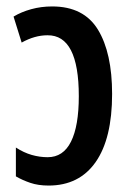

<svg xmlns="http://www.w3.org/2000/svg" viewBox="-20 -572 412 602"><path d="M143.6 -551.8Q242.7 -551.8 287.1 -479Q331.5 -406.2 331.5 -277.3Q331.5 -137.7 280 -64Q228.5 9.8 132.3 9.8Q99.6 9.8 74.7 1.2Q49.8 -7.3 29.8 -19V-109.4Q54.7 -93.3 79.6 -86.2Q104.5 -79.1 129.4 -79.1Q178.2 -79.1 202.6 -127.9Q227.1 -176.8 227.1 -270.5Q227.1 -462.4 128.9 -461.4Q88.9 -461.4 47.9 -438.5L22.5 -520Q46.9 -534.7 77.9 -543.2Q108.9 -551.8 143.6 -551.8Z"/></svg>

Font: Open Sans Condensed SemiBold
Style: Regular
Weight: 600
Width: 3
Designer: Monotype Design Team
Foundry: Monotype Imaging Inc.
Version: Version 3.000; ttfautohint (v1.8.4)